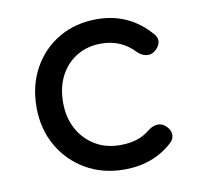

<svg xmlns="http://www.w3.org/2000/svg" viewBox="-67 -622 735 697"><g transform="rotate(-10 300.5 -273.5)"><path d="M338 4Q258 4 195.5 -32.5Q133 -69 97.5 -131.5Q62 -194 62 -273Q62 -354 97 -417Q132 -480 193 -515.5Q254 -551 333 -551Q392 -551 441 -528.5Q490 -506 529 -461Q543 -445 539 -428Q535 -411 517 -398Q503 -388 486 -391.5Q469 -395 455 -409Q406 -461 333 -461Q282 -461 243 -437.5Q204 -414 182 -372Q160 -330 160 -273Q160 -219 182.5 -177Q205 -135 245 -110.5Q285 -86 338 -86Q373 -86 399.5 -94.5Q426 -103 448 -121Q464 -134 481 -135.5Q498 -137 511 -126Q528 -112 530 -94.5Q532 -77 518 -63Q446 4 338 4Z"/></g></svg>

Font: Comfortaa
Style: Bold
Weight: 700
Designer: Johan Aakerlund
Foundry: Johan Aakerlund
Version: Version 3.104; ttfautohint (v1.8.1.43-b0c9)